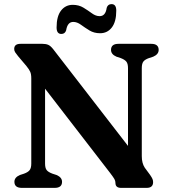

<svg xmlns="http://www.w3.org/2000/svg" viewBox="-20 -913 830 933"><path d="M281.5 -29.5Q281.5 0 245.5 0H86.5Q50 0 50 -29.5Q50 -51 76.5 -62.5L96.5 -69Q116 -76 124 -86.2Q132 -96.5 132 -118V-532Q132 -552.5 126.8 -564.2Q121.5 -576 108.5 -592L67.5 -640.5Q58.5 -651.5 53.8 -658.8Q49 -666 49 -675Q49 -700 79.5 -700H186.5Q203 -700 214.2 -695.2Q225.5 -690.5 238.5 -674L602 -204V-582Q602 -603.5 594 -613.5Q586 -623.5 566 -631L546 -637.5Q519.5 -649 519.5 -670.5Q519.5 -700 555.5 -700H715Q751 -700 751 -670.5Q751 -649 724.5 -637.5L704.5 -631Q684.5 -624 676.8 -614Q669 -604 669 -582V-154Q669 -120 683.5 -98L709 -63.5Q718 -50.5 721 -43.2Q724 -36 724 -28Q724 0 692.5 0H568.5Q541 0 541 -24Q541 -34 536 -42.8Q531 -51.5 515.5 -72L199 -482V-118Q199 -96.5 206.8 -86.5Q214.5 -76.5 235 -69L255 -62.5Q281.5 -51 281.5 -29.5ZM466.5 -751.5Q437 -751.5 414.5 -765.2Q392 -779 373.2 -792.8Q354.5 -806.5 336 -806.5Q308 -806.5 301.5 -766Q296 -748 278 -748Q255 -748 255 -779.5Q255 -834 276.8 -861.8Q298.5 -889.5 333.5 -889.5Q363 -889.5 385.5 -875.8Q408 -862 426.8 -848.2Q445.5 -834.5 464 -834.5Q493 -834.5 498.5 -875Q504 -893 522 -893Q545 -893 545 -861.5Q545 -807 523.2 -779.2Q501.5 -751.5 466.5 -751.5Z"/></svg>

Font: Fraunces 9pt S050 SemiBold
Style: Regular
Weight: 600
Version: Version 1.000; ttfautohint (v1.8.3)